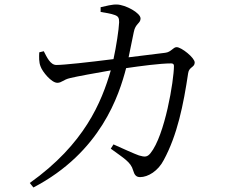

<svg xmlns="http://www.w3.org/2000/svg" viewBox="-20 -787 1040 851"><path d="M471 -128C528 -86 560 -69 570 -32C576 -11 584 -2 601 -2C636 -2 681 -29 706 -78C766 -189 793 -322 814 -463C818 -491 843 -488 843 -510C843 -531 784 -578 763 -578C747 -578 739 -556 712 -553L550 -533L573 -645C580 -683 603 -683 603 -705C603 -730 536 -766 498 -767C479 -768 447 -760 426 -755V-734C444 -731 472 -727 490 -720C505 -714 508 -707 508 -688C507 -658 495 -579 483 -525C373 -511 263 -499 230 -499C203 -499 188 -533 174 -560L154 -555C153 -535 152 -511 160 -492C168 -469 208 -420 234 -420C254 -420 260 -434 291 -441C319 -448 407 -464 471 -475C430 -334 355 -149 112 24L128 44C427 -112 508 -366 539 -485C601 -494 689 -506 739 -506C747 -506 751 -502 751 -495C751 -431 711 -187 647 -108C633 -91 623 -90 596 -98C576 -105 525 -128 483 -147Z"/></svg>

Font: Harano Aji Mincho TW
Style: Regular
Weight: 400
Foundry: Masamichi Hosoda
Version: HaranoAjiMinchoTW-Regular version 20230610;ttx 4.39.4